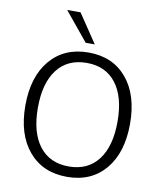

<svg xmlns="http://www.w3.org/2000/svg" viewBox="-101 -1030 946 1120"><g transform="rotate(10 372.0 -470.5)"><path d="M598.6 -89.8Q515.6 8.8 372.1 8.8Q228.5 8.8 145 -89.8Q61.5 -188.5 61.5 -359.4Q61.5 -530.3 145 -628.9Q228.5 -727.5 372.1 -727.5Q515.6 -727.5 598.6 -628.9Q681.6 -530.3 681.6 -359.4Q681.6 -188.5 598.6 -89.8ZM372.1 -52.7Q484.4 -52.7 545.9 -132.8Q607.4 -212.9 607.4 -359.4Q607.4 -505.9 545.9 -585.9Q484.4 -666 372.1 -666Q258.8 -666 197.3 -585.9Q135.7 -505.9 135.7 -359.4Q135.7 -212.9 197.3 -132.8Q258.8 -52.7 372.1 -52.7ZM205.1 -950.2H284.2L398.4 -780.3H344.7Z"/></g></svg>

Font: Min Sans Light
Style: Regular
Weight: 300
Designer: Jinseong-Kim, NotoSansCJK, Nunito
Foundry: Jinseong-Kim
Version: Version 1.400;Glyphs 3.1.2 (3151)